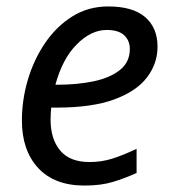

<svg xmlns="http://www.w3.org/2000/svg" viewBox="-20 -566 539 596"><path d="M242 10Q149 10 98.5 -44.5Q48 -99 48 -192Q48 -256 66.5 -318.5Q85 -381 120 -432.5Q155 -484 204.5 -515Q254 -546 316 -546Q392 -546 430.5 -513Q469 -480 469 -421Q469 -369 436.5 -326Q404 -283 335 -257.5Q266 -232 156 -232H139Q138 -223 137.5 -213Q137 -203 137 -195Q137 -134 167 -98.5Q197 -63 258 -63Q296 -63 330 -74Q364 -85 404 -104V-29Q366 -12 329.5 -1Q293 10 242 10ZM159 -303Q219 -303 270 -313.5Q321 -324 352 -348.5Q383 -373 383 -414Q383 -440 365.5 -456.5Q348 -473 311 -473Q263 -473 218.5 -428.5Q174 -384 152 -303Z"/></svg>

Font: Noto Sans
Style: Italic
Weight: 400
Italic angle: -12°
Designer: Monotype Design Team
Foundry: Monotype Imaging Inc.
Version: Version 2.013; ttfautohint (v1.8.4.7-5d5b)